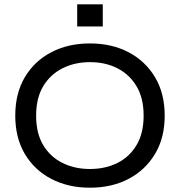

<svg xmlns="http://www.w3.org/2000/svg" viewBox="-20 -862 837 893"><path d="M398 11Q297 11 218.5 -30Q140 -71 95.5 -146Q51 -221 51 -324Q51 -428 95.5 -503Q140 -578 218.5 -619Q297 -660 398 -660Q500 -660 578 -619Q656 -578 701 -503Q746 -428 746 -324Q746 -221 701 -146Q656 -71 578 -30Q500 11 398 11ZM398 -76Q470 -76 526 -104Q582 -132 615 -187Q648 -242 648 -324Q648 -406 615 -461Q582 -516 526 -544.5Q470 -573 398 -573Q328 -573 271 -544.5Q214 -516 181 -461Q148 -406 148 -324Q148 -242 181 -187Q214 -132 271 -104Q328 -76 398 -76ZM458 -842V-739H339V-842Z"/></svg>

Font: Syne Med Modified
Style: Regular
Weight: 500
Designer: Lucas Descroix
Foundry: Bonjour Monde
Version: Version 2.200